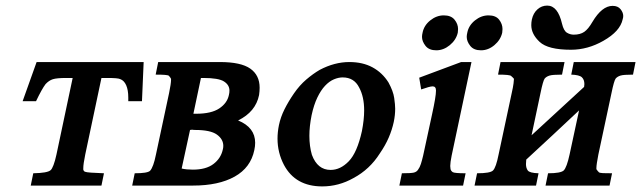

<svg xmlns="http://www.w3.org/2000/svg" viewBox="-20 -664 2294 687"><path d="M111 -442H494L488 -302H439Q439 -309 439 -315Q439 -342 431.5 -359Q424 -376 410 -381Q402 -385 365 -385H343L285 -111Q278 -77 278 -62Q278 -59 278 -57Q280 -50 286 -49Q293 -46 352 -44L343 0H90L99 -44Q150 -45 161 -55Q166 -59 171.5 -73.5Q177 -88 182 -111L240 -385H217Q183 -385 169 -380.5Q155 -376 143 -363Q130 -346 109 -302H61Z M907 -324Q895 -264 832 -233Q893 -208 893 -153Q893 -141 890 -127Q877 -64 819.5 -32Q762 0 671 0H453L462 -44Q508 -44 517 -53Q529 -66 538 -111L585 -331Q592 -365 592 -378Q592 -380 592 -382Q589 -388 584 -393Q580 -397 537 -397L546 -442H750Q759 -442 767 -442Q842 -442 875.5 -418.5Q909 -395 909 -350Q909 -338 907 -324ZM672 -257H682Q736 -257 764.5 -276Q793 -295 799 -324Q801 -332 801 -340Q801 -360 781.5 -372.5Q762 -385 708 -385H699ZM630 -61Q638 -59 648.5 -58Q659 -57 670 -57Q717 -57 743.5 -77Q770 -97 777 -128Q779 -135 779 -142Q779 -166 756 -182.5Q733 -199 678 -199Q670 -199 669.5 -199.5Q669 -200 668 -200Q665 -200 660 -199Z M1230 -442Q1278 -442 1313 -423Q1348 -404 1370 -369Q1387 -338 1390.5 -313.5Q1394 -289 1394 -275Q1394 -252 1389 -228Q1383 -200 1371 -172Q1359 -144 1339 -115Q1303 -58 1245 -27Q1192 3 1133 3Q1037 3 996 -74Q973 -118 973 -168Q973 -191 978 -216Q984 -245 998 -273Q1012 -301 1032 -330Q1052 -359 1076 -379.5Q1100 -400 1124 -414Q1177 -442 1230 -442ZM1206 -387Q1191 -387 1174.5 -380Q1158 -373 1143 -357Q1128 -341 1115.5 -315Q1103 -289 1095 -252Q1087 -212 1087 -178Q1087 -141 1096 -110Q1116 -56 1163 -56Q1198 -56 1228 -87Q1258 -118 1275 -195Q1283 -236 1283 -269Q1283 -318 1265 -351Q1247 -387 1206 -387Z M1728 -609Q1754 -609 1766 -593.5Q1778 -578 1778 -560Q1778 -554 1777 -547Q1771 -521 1749 -502.5Q1727 -484 1701 -484Q1675 -484 1662.5 -500Q1650 -516 1650 -532Q1650 -539 1652 -547Q1657 -573 1679.5 -591Q1702 -609 1728 -609ZM1568 -609Q1594 -609 1606.5 -593.5Q1619 -578 1619 -560Q1619 -554 1618 -547Q1612 -521 1589.5 -502.5Q1567 -484 1541 -484Q1515 -484 1502.5 -500Q1490 -516 1490 -532Q1490 -539 1492 -547Q1497 -573 1519.5 -591Q1542 -609 1568 -609ZM1667 -442 1596 -107Q1591 -82 1591 -70Q1591 -66 1592 -59.5Q1593 -53 1600 -48Q1607 -44 1646 -44L1637 0H1409L1418 -44Q1451 -44 1461 -46.5Q1471 -49 1476 -57Q1482 -65 1486 -77.5Q1490 -90 1494 -107L1526 -255Q1533 -287 1536.5 -308Q1540 -329 1540 -340Q1540 -355 1528 -355Q1523 -355 1512 -352Q1501 -349 1487 -344L1480 -386L1630 -442Z M1883 -594Q1888 -617 1903 -630.5Q1918 -644 1938 -644Q1976 -644 1991 -579Q1997 -554 2008.5 -547Q2020 -540 2033 -540Q2056 -540 2070.5 -550Q2085 -560 2100 -586Q2134 -643 2172 -643Q2191 -643 2200.5 -631Q2210 -619 2210 -607Q2210 -601 2208 -595Q2199 -552 2139 -518Q2083 -486 2023 -486Q1941 -486 1911 -514Q1881 -542 1881 -574Q1881 -584 1883 -594ZM1882 -180 2070 -353Q2071 -359 2071 -363Q2071 -379 2062 -387.5Q2053 -396 2024 -397L2033 -442H2254L2245 -397Q2211 -397 2200 -393.5Q2189 -390 2183 -383Q2177 -375 2168 -331L2121 -111Q2114 -75 2114 -63Q2114 -60 2114 -59L2113 -60Q2115 -58 2117 -54.5Q2119 -51 2123 -48H2122Q2126 -45 2137.5 -44.5Q2149 -44 2170 -44L2161 0H1932L1941 -44Q1986 -44 1997 -54Q2008 -65 2018 -111L2052 -269Q2004 -224 1958 -181Q1912 -138 1863 -93Q1862 -84 1862 -77Q1862 -63 1868.5 -54Q1875 -45 1907 -44L1898 0H1678L1687 -44Q1734 -44 1744 -54Q1755 -65 1764 -111L1811 -331Q1816 -353 1817.5 -365.5Q1819 -378 1819 -382Q1816 -386 1809 -392Q1805 -397 1762 -397L1771 -442H2000L1991 -397Q1957 -397 1946 -393.5Q1935 -390 1929 -383Q1923 -375 1914 -331Z"/></svg>

Font: New Athena Unicode
Style: Bold Italic
Weight: 700
Designer: J. Rusten 1997; rev. by R. Hancock 2001, 2002, rev. by D. Mastronarde 2002-2021
Foundry: Society for Classical Studies (formerly American Philological Association)
Version: Version 5.008